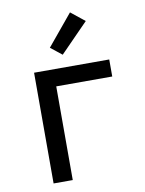

<svg xmlns="http://www.w3.org/2000/svg" viewBox="-86 -827 672 888"><g transform="rotate(-10 250.0 -383.0)"><path d="M93 0V-520H446V-440H183V0ZM238 -579 185 -621 305 -766 370 -714Z"/></g></svg>

Font: Iosevka SS10 Medium
Style: Regular
Weight: 500
Monospace: yes
Designer: Belleve Invis
Foundry: Belleve Invis
Version: Version 28.0.6; ttfautohint (v1.8.4)